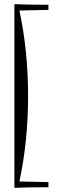

<svg xmlns="http://www.w3.org/2000/svg" viewBox="-20 -737 305 931"><path d="M214.8 170.9Q109.9 170.9 49.8 173.8V-716.8Q109.9 -713.9 214.8 -713.9V-689L74.2 -686Q116.2 -488.8 116.2 -271Q116.2 -54.2 74.2 143.1L214.8 146Z"/></svg>

Font: Messapia
Style: Regular
Weight: 400
Designer: Luca Marsano
Foundry: Collletttivo
Version: Version 1.000;FEAKit 1.0